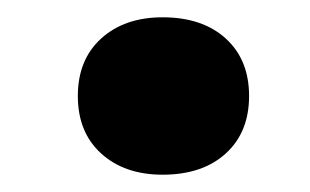

<svg xmlns="http://www.w3.org/2000/svg" viewBox="-20 -462 358 222"><path d="M268 -351Q268 -309 241 -284.5Q214 -260 168 -260Q124 -260 97 -284.5Q70 -309 70 -351Q70 -393 97 -417.5Q124 -442 168 -442Q214 -442 241 -417.5Q268 -393 268 -351Z"/></svg>

Font: Roboto Serif 20pt SemiBold
Style: Italic
Weight: 600
Italic angle: -10°
Version: Version 1.007